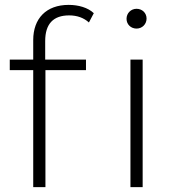

<svg xmlns="http://www.w3.org/2000/svg" viewBox="-20 -766 709 786"><path d="M20 -479H116V0H166V-479H332V-522H165V-598C165 -668 198 -703 263 -703C296 -703 323 -693 344 -674L364 -712C340 -735 301 -746 261 -746C169 -746 116 -690 116 -602V-522H20ZM564 0V-522H514V0ZM498 -689C498 -666 516 -649 539 -649C562 -649 580 -667 580 -690C580 -713 562 -730 539 -730C516 -730 498 -712 498 -689Z"/></svg>

Font: Montserrat Light
Style: Regular
Weight: 300
Designer: Julieta Ulanovsky
Foundry: Julieta Ulanovsky
Version: Version 7.200